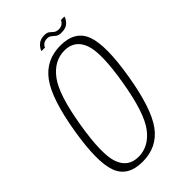

<svg xmlns="http://www.w3.org/2000/svg" viewBox="-212 -752 827 827"><g transform="rotate(-45 201.5 -339.0)"><path d="M143 4Q53.5 4 28 -65Q2.5 -134 30 -298Q57.5 -464 107.5 -532.5Q157.5 -601 246.5 -601Q336 -601 361.5 -531.5Q387 -462 359.5 -298Q332 -132 282 -64Q232 4 143 4ZM146 -23.5Q208.5 -23.5 252.8 -81.8Q297 -140 323.5 -298Q350 -454.5 328 -514Q306 -573.5 243.5 -573.5Q180.5 -573.5 136.2 -514.8Q92 -456 66 -298Q40 -141.5 61.8 -82.5Q83.5 -23.5 146 -23.5ZM290.5 -636.5Q272.5 -636.5 263.5 -643.2Q254.5 -650 247.2 -656.5Q240 -663 227 -663Q213 -663 204 -655.8Q195 -648.5 193.5 -641.5H172Q174.5 -653.5 189 -667.5Q203.5 -681.5 229 -681.5Q245.5 -681.5 253.2 -674.8Q261 -668 268.8 -661.5Q276.5 -655 292.5 -655Q306 -655 315 -662.5Q324 -670 325.5 -677H347Q345.5 -666 331.8 -651.2Q318 -636.5 290.5 -636.5Z"/></g></svg>

Font: Anybody ExtraLight
Style: Italic
Weight: 200
Italic angle: -10°
Designer: Tyler Finck
Foundry: Etcetera Type Company
Version: Version 1.010; ttfautohint (v1.8.3) -l 8 -r 50 -G 200 -x 14 